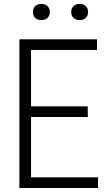

<svg xmlns="http://www.w3.org/2000/svg" viewBox="-20 -936 526 956"><path d="M134.5 -53H468V0H76.5V-740H463V-687H134.5V-406.5H417V-353.5H134.5ZM144 -876Q144 -894.5 155.5 -905.5Q167 -916.5 186 -916.5Q205 -916.5 216.5 -905.5Q228 -894.5 228 -876Q228 -857.5 216.5 -846.8Q205 -836 186 -836Q166.5 -836 155.2 -846.8Q144 -857.5 144 -876ZM334.5 -876Q334.5 -894.5 346 -905.5Q357.5 -916.5 376.5 -916.5Q395.5 -916.5 407 -905.5Q418.5 -894.5 418.5 -876Q418.5 -857.5 407 -846.8Q395.5 -836 376.5 -836Q357 -836 345.8 -846.8Q334.5 -857.5 334.5 -876Z"/></svg>

Font: Encode Sans Condensed Light
Style: Regular
Weight: 300
Width: 3
Designer: Multiple Designers
Foundry: Impallari Type
Version: Version 2.000